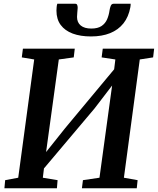

<svg xmlns="http://www.w3.org/2000/svg" viewBox="-20 -1002 840 1022"><path d="M3.5 0 7.5 -43 77 -56 162 -685.5 96 -696.5 102 -743H378L372.5 -696.5L293 -685.5L218.5 -143L194.5 -154L326.5 -319.5L622 -674.5L581 -578.5L594 -685.5L521 -696.5L527 -743H800.5L795 -696.5L724 -685.5L639.5 -56L712.5 -43L708 0H416L421.5 -43L509.5 -56L583.5 -596L608 -587.5L483.5 -425L179 -64L217.5 -134.5L208 -56L286.5 -43L283 0ZM380.5 -982Q388.5 -982 391 -975.5Q393.5 -969 393.5 -960Q393 -950 391.5 -936Q390 -922 390 -912Q390 -882.5 409.8 -866.2Q429.5 -850 466 -850Q500.5 -850 520.5 -863.5Q540.5 -877 550 -899Q559.5 -921 563 -946.5Q565 -960 569.5 -971Q574 -982 584.5 -982H675.5Q675.5 -978.5 675.2 -974.2Q675 -970 674 -964Q664.5 -912 637 -877.5Q609.5 -843 566 -825.5Q522.5 -808 464 -808Q408.5 -808 367.2 -823.2Q326 -838.5 303.2 -869Q280.5 -899.5 280.5 -945.5Q281 -954.5 281.5 -963.8Q282 -973 285 -982Z"/></svg>

Font: Merriweather 24pt SemiBold
Style: Italic
Weight: 600
Italic angle: -7.8°
Version: Version 2.101